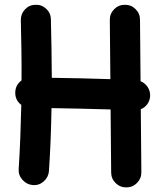

<svg xmlns="http://www.w3.org/2000/svg" viewBox="-20 -728 704 823"><path d="M623.5 -316.4Q622.6 -296.9 611.6 -281.7Q600.6 -266.6 583.5 -259.8L585.9 9.8Q586.4 36.6 567.6 55.9Q548.8 75.2 522 75.2Q495.1 75.7 475.8 56.9Q456.5 38.1 456.5 11.2L454.1 -258.8Q392.1 -260.7 325.7 -262.2Q259.3 -263.7 200.7 -264.6Q199.7 -196.3 197 -129.2Q194.3 -62 189.9 4.4Q188 31.2 167.7 49.3Q147.5 67.4 120.6 65.4Q94.2 63 76.2 42.7Q58.1 22.5 60.1 -3.9Q64.5 -71.3 67.1 -139.9Q69.8 -208.5 71.3 -278.3Q45.4 -297.9 45.4 -330.1Q45.4 -363.3 72.3 -383.3Q72.8 -447.3 71.8 -512Q70.8 -576.7 69.3 -641.1Q68.8 -668 86.9 -687.5Q105 -707 131.8 -707.5Q158.7 -708.5 178.2 -690.2Q197.8 -671.9 198.2 -645Q199.7 -582.5 200.7 -519.8Q201.7 -457 202.1 -394.5Q259.8 -394 325.4 -392.3Q391.1 -390.6 453.1 -388.7L450.7 -642.1Q450.2 -668.9 469 -688.2Q487.8 -707.5 514.6 -707.5Q541.5 -708 560.8 -689.2Q580.1 -670.4 580.1 -643.6L582.5 -379.9Q601.1 -372.6 612.8 -355Q624.5 -337.4 623.5 -316.4Z"/></svg>

Font: Mikhak-DS2-FD Bold
Style: Regular
Weight: 700
Designer: Amin Abedi
Version: Version 3.4